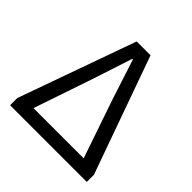

<svg xmlns="http://www.w3.org/2000/svg" viewBox="-174 -796 936 936"><g transform="rotate(45 294.0 -328.0)"><path d="M29.7 0V-49.6L246.2 -656.3H341.7L558.3 -49.6V0ZM120.1 -70.7H466.3L363.6 -370.7L295.1 -581.4H291.1L222.2 -370.7Z"/></g></svg>

Font: Source Sans Variable
Style: Regular
Weight: 200
Designer: Paul D. Hunt
Foundry: Adobe Systems Incorporated
Version: Version 3.006;hotconv 1.0.111;makeotfexe 2.5.65597